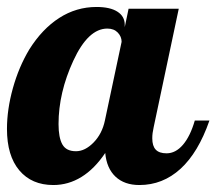

<svg xmlns="http://www.w3.org/2000/svg" viewBox="-33 -525 621 551"><path d="M325 -454V-447L336 -500H480L408 -160Q406 -151 405 -143.5Q404 -136 404 -128Q404 -106 414 -95.5Q424 -85 445 -85Q471 -85 492 -109.5Q513 -134 526 -179H568Q536 -87 485 -40.5Q434 6 367 6Q324 6 298.5 -18Q273 -42 269 -86Q238 -40 200.5 -17Q163 6 120 6Q58 6 22.5 -36Q-13 -78 -13 -155Q-13 -211 4 -272Q21 -333 51 -383Q88 -442 137 -473.5Q186 -505 244 -505Q283 -505 304 -491.5Q325 -478 325 -454ZM316 -405Q316 -420 305 -431.5Q294 -443 275 -443Q220 -443 177.5 -351Q135 -259 135 -169Q135 -130 146 -110.5Q157 -91 185 -91Q211 -91 235.5 -116Q260 -141 268 -179Z"/></svg>

Font: Galada
Style: Regular
Weight: 400
Designer: Latin by Pablo Impallari, Bengali by Jeremie Hornus, Yoann Minet, and Juan Bruce
Foundry: black foundry
Version: Version 1.261;PS 1.261;hotconv 1.0.86;makeotf.lib2.5.63406